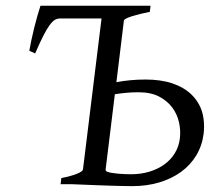

<svg xmlns="http://www.w3.org/2000/svg" viewBox="-20 -635 754 662"><path d="M457.5 -316.9Q434.1 -316.9 414.1 -314.9Q394 -313 376 -310.1L344.2 -50.8Q343.8 -46.9 347.7 -43.5Q355.5 -40.5 366 -38.8Q376.5 -37.1 387.7 -36.1Q398.9 -35.2 410.2 -34.7Q421.4 -34.2 431.2 -34.2Q466.3 -34.2 495.6 -43.2Q524.9 -52.2 547.1 -68.4Q569.3 -84.5 583 -107.2Q596.7 -129.9 600.1 -157.2Q603.5 -184.1 597.4 -212.4Q591.3 -240.7 574.2 -263.9Q557.1 -287.1 528.6 -302Q500 -316.9 457.5 -316.9ZM682.1 -173.8Q676.8 -132.3 656.5 -98.9Q636.2 -65.4 603.8 -42Q571.3 -18.6 528.6 -5.9Q485.8 6.8 436.5 6.8Q422.4 6.8 401.1 6.3Q379.9 5.9 356.4 5.1Q333 4.4 309.6 3.4Q286.1 2.4 267.1 1.7Q248 1 224.6 0H189L191.4 -21Q225.6 -27.8 245.4 -35.9Q265.1 -43.9 266.1 -50.8L330.1 -571.3H187Q177.7 -571.3 169.4 -566.7Q161.1 -562 151.4 -548.8Q141.6 -535.6 129.6 -512.2Q117.7 -488.8 101.1 -450.7L81.1 -460Q83.5 -474.1 87.9 -495.4Q92.3 -516.6 97.9 -539.1Q103.5 -561.5 109.4 -582Q115.2 -602.5 119.6 -615.2H499L496.6 -594.2Q479.5 -590.8 463.6 -586.9Q447.8 -583 435.3 -579.1Q422.9 -575.2 415.3 -571.3Q407.7 -567.4 407.2 -564L381.3 -351.6Q403.8 -356 429.4 -358.4Q455.1 -360.8 481.9 -360.8Q535.2 -360.8 575.2 -347.2Q615.2 -333.5 640.6 -308.6Q666 -283.7 676.8 -249.5Q683.6 -225.6 683.6 -199.2Q683.6 -187 682.1 -173.8Z"/></svg>

Font: Akkhara
Style: Italic
Weight: 400
Italic angle: -7°
Designer: J. Victor Gaultney
Version: Version 1.00 June 13, 2006, initial release